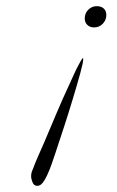

<svg xmlns="http://www.w3.org/2000/svg" viewBox="-20 -282 380 623"><path d="M285 -193Q272 -193 263.5 -201Q255 -209 255 -222Q255 -239 266.5 -250.5Q278 -262 294 -262Q308 -262 316.5 -254.5Q325 -247 325 -233Q325 -217 313.5 -205Q302 -193 285 -193ZM101 321Q90 321 85.5 309.5Q81 298 81 290Q81 278 87 266Q95 244 104.5 223Q114 202 123 181Q143 134 163 86.5Q183 39 205 -8Q213 -25 220.5 -42Q228 -59 237 -75Q238 -77 243 -86Q248 -95 250 -93V-90Q250 -79 240.5 -44.5Q231 -10 217 36.5Q203 83 187.5 130.5Q172 178 159.5 215.5Q147 253 141 268Q138 275 132.5 287.5Q127 300 119 310.5Q111 321 101 321Z"/></svg>

Font: Fleur De Leah
Style: Regular
Weight: 400
Designer: Robert E. Leuschke
Foundry: Robert E. Leuschke
Version: Version 1.010; ttfautohint (v1.8.3)